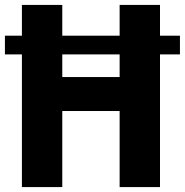

<svg xmlns="http://www.w3.org/2000/svg" viewBox="-22 -760 751 780"><path d="M-2 -615H67V-740H231V-615H464V-740H628V-615H709V-539H628V0H464V-309H231V0H67V-539H-2ZM464 -447V-539H231V-447Z"/></svg>

Font: Encode Sans Compressed
Style: ExtraBold
Weight: 800
Designer: Pablo Impallari, Andres Torresi
Foundry: Pablo Impallari, Andres Torresi
Version: Version 1.000; ttfautohint (v1.00) -l 8 -r 50 -G 200 -x 14 -